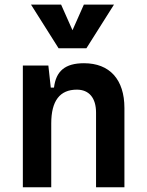

<svg xmlns="http://www.w3.org/2000/svg" viewBox="-20 -796 626 816"><path d="M388.2 0H508.8V-336.9C508.8 -458 446.3 -527.3 336.9 -527.3C255.9 -527.3 217.8 -493.2 209.5 -423.8H195.8L185.5 -517.6H77.1V0H197.8V-271.5C197.8 -367.7 234.4 -415 306.6 -415C358.4 -415 388.2 -379.9 388.2 -317.4ZM229 -590.8H347.2L464.4 -776.4H336.4L288.1 -667.5L239.7 -776.4H111.8Z"/></svg>

Font: Cascadia Code PL SemiBold
Style: Regular
Weight: 600
Monospace: yes
Designer: Aaron Bell
Foundry: Saja Typeworks
Version: Version 2404.023